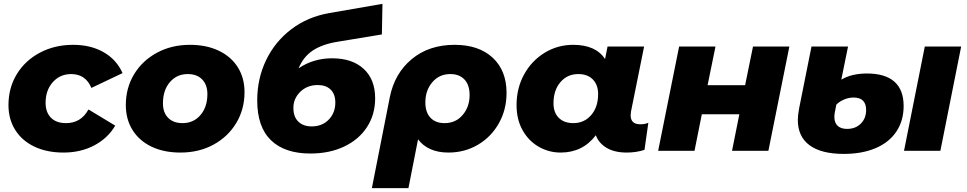

<svg xmlns="http://www.w3.org/2000/svg" viewBox="-20 -784 5027 998"><path d="M24 -238Q24 -327 67 -398Q110 -469 187 -510Q264 -551 360 -551Q452 -551 519 -512.5Q586 -474 617 -404L455 -327Q425 -399 350 -399Q292 -399 254.5 -357Q217 -315 217 -249Q217 -201 244.5 -172.5Q272 -144 323 -144Q361 -144 390 -161Q419 -178 440 -215L579 -131Q540 -65 469.5 -28Q399 9 310 9Q224 9 159.5 -21.5Q95 -52 59.5 -108Q24 -164 24 -238Z M634 -238Q634 -327 677 -398Q720 -469 796 -510Q872 -551 967 -551Q1053 -551 1117 -520.5Q1181 -490 1216 -434.5Q1251 -379 1251 -305Q1251 -216 1208 -144.5Q1165 -73 1089.5 -32Q1014 9 918 9Q832 9 768 -21.5Q704 -52 669 -108Q634 -164 634 -238ZM1058 -295Q1058 -343 1031 -371Q1004 -399 956 -399Q899 -399 863 -357Q827 -315 827 -247Q827 -199 854 -171.5Q881 -144 929 -144Q986 -144 1022 -186Q1058 -228 1058 -295Z M1532 -429Q1609 -481 1706 -481Q1811 -481 1870.5 -426Q1930 -371 1930 -273Q1930 -189 1888 -124Q1846 -59 1769.5 -22.5Q1693 14 1593 14Q1460 14 1388.5 -55Q1317 -124 1317 -262Q1317 -375 1363 -471Q1409 -567 1493.5 -631.5Q1578 -696 1691 -716L1968 -764L1965 -605L1735 -567Q1655 -554 1606 -521.5Q1557 -489 1532 -429ZM1505 -223Q1505 -177 1530.5 -152Q1556 -127 1600 -127Q1655 -127 1689 -162.5Q1723 -198 1723 -251Q1723 -295 1698.5 -318.5Q1674 -342 1632 -342Q1577 -342 1541 -307Q1505 -272 1505 -223Z M2613 -301Q2613 -214 2573 -143Q2533 -72 2464 -31.5Q2395 9 2311 9Q2257 9 2217 -9Q2177 -27 2153 -60L2103 194H1913L2006 -278Q2031 -403 2120.5 -477Q2210 -551 2343 -551Q2469 -551 2541 -484Q2613 -417 2613 -301ZM2421 -290Q2421 -342 2394.5 -370.5Q2368 -399 2321 -399Q2263 -399 2227 -356.5Q2191 -314 2191 -252Q2191 -200 2217.5 -172Q2244 -144 2291 -144Q2349 -144 2385 -186.5Q2421 -229 2421 -290Z M3350 -146 3330 -5Q3287 9 3238 9Q3175 9 3134 -15Q3093 -39 3077 -81Q3009 9 2894 9Q2834 9 2781.5 -20.5Q2729 -50 2697 -106Q2665 -162 2665 -238Q2665 -326 2704.5 -397.5Q2744 -469 2811.5 -510Q2879 -551 2959 -551Q3077 -551 3125 -477L3138 -542H3328L3260 -205Q3258 -191 3258 -185Q3258 -138 3308 -138Q3334 -138 3350 -146ZM3089 -295Q3089 -343 3061.5 -371Q3034 -399 2986 -399Q2929 -399 2893 -357Q2857 -315 2857 -247Q2857 -199 2884.5 -171.5Q2912 -144 2960 -144Q3017 -144 3053 -186Q3089 -228 3089 -295Z M3510 -542H3699L3658 -341H3853L3894 -542H4083L3974 0H3785L3823 -190H3628L3590 0H3401Z M4127 -161Q4127 -184 4134 -222L4198 -542H4388L4353 -370Q4407 -402 4486 -402Q4581 -402 4629 -359.5Q4677 -317 4677 -233Q4677 -157 4639.5 -100.5Q4602 -44 4531.5 -14Q4461 16 4366 16Q4249 16 4188 -29Q4127 -74 4127 -161ZM4787 -542H4976L4868 0H4679ZM4482 -212Q4482 -277 4417 -277Q4392 -277 4368 -267Q4344 -257 4327 -240L4319 -198Q4317 -190 4317 -175Q4317 -146 4334 -130Q4351 -114 4383 -114Q4427 -114 4454.5 -141.5Q4482 -169 4482 -212Z"/></svg>

Font: Montserrat Alternates ExtraBold
Style: Italic
Weight: 800
Italic angle: -11.3°
Designer: Julieta Ulanovsky
Foundry: Julieta Ulanovsky
Version: Version 7.200